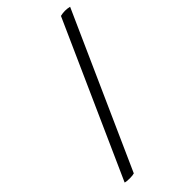

<svg xmlns="http://www.w3.org/2000/svg" viewBox="-270 -878 1042 1042"><g transform="rotate(-45 251.0 -357.0)"><path d="M494.1 -798.8 99.1 85Q87.4 88.9 64.9 88.9Q39.1 88.9 28.8 85L423.8 -798.8Q441.4 -803.2 459 -803.2Q476.6 -803.2 494.1 -798.8Z"/></g></svg>

Font: Adamina
Style: Regular
Weight: 400
Designer: Cyreal (www.cyreal.org)
Foundry: Cyreal (www.cyreal.org)
Version: Version 1.010